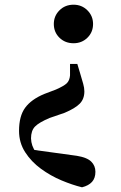

<svg xmlns="http://www.w3.org/2000/svg" viewBox="-20 -572 513 817"><path d="M293 -552Q328 -552 352 -528Q376 -504 376 -470Q376 -435 352 -411.5Q328 -388 293 -388Q257 -388 233 -411.5Q209 -435 209 -470Q209 -504 233 -528Q257 -552 293 -552ZM61 -15Q61 -78 87 -113.5Q113 -149 168 -172L218 -191Q252 -206 264 -217.5Q276 -229 278 -251V-300H309L321 -260Q329 -233 334 -215.5Q339 -198 339 -183Q339 -151 319.5 -131Q300 -111 255 -92L191 -70Q146 -51 129 -33.5Q112 -16 112 17Q113 49 132.5 75.5Q152 102 196 131L96 62L307 91Q350 98 368 115.5Q386 133 386 159Q386 186 371.5 202Q357 218 329 225Q288 215 241.5 195.5Q195 176 154 146Q113 116 87 75.5Q61 35 61 -15Z"/></svg>

Font: Noto Serif KR ExtraLight
Style: Bold
Weight: 700
Version: Version 2.002-H1;hotconv 1.1.0;makeotfexe 2.6.0